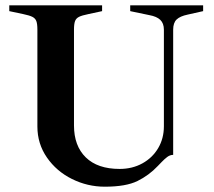

<svg xmlns="http://www.w3.org/2000/svg" viewBox="-20 -693 806 724"><path d="M121 -216V-581Q121 -603 117 -613.5Q113 -624 102 -629.5Q91 -635 67 -640L15 -651V-673H365V-651L314 -640Q289 -635 278 -629.5Q267 -624 263 -613.5Q259 -603 259 -581V-220Q259 -143 303.5 -99.5Q348 -56 431 -56Q479 -56 517 -77Q555 -98 576.5 -134.5Q598 -171 598 -217V-581Q598 -605 584.5 -618Q571 -631 543 -636L471 -651V-673H746V-651L688 -638Q659 -632 646 -619.5Q633 -607 633 -581V-109Q621 -109 610.5 -101Q600 -93 589.5 -82Q579 -71 575 -67Q542 -32 498.5 -10.5Q455 11 375 11Q310 11 251.5 -18Q193 -47 157 -99Q121 -151 121 -216Z"/></svg>

Font: Ibarra Real Nova
Style: Bold
Weight: 700
Designer: Jose Maria Ribagorda & Octavio Pardo
Foundry: Jose Maria Ribagorda
Version: Version 1.014